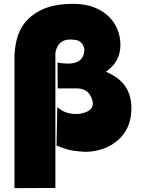

<svg xmlns="http://www.w3.org/2000/svg" viewBox="-20 -772 735 995"><path d="M661 -211Q661 -109 594.5 -48.5Q528 12 424 15Q360 11 334.5 4Q309 -3 273 -18L277 -217Q321 -176 392 -182Q465 -194 461 -240Q449 -311 382 -314H279L278 -448Q418 -422 417 -518Q408 -563 364 -566Q282 -577 267 -499V202L55 203V-482Q59 -573 91.5 -629Q124 -685 190 -718.5Q256 -752 360 -752Q435 -752 490 -724Q545 -696 574.5 -647.5Q604 -599 604 -538Q604 -453 529 -400Q597 -372 629 -325Q661 -278 661 -211Z"/></svg>

Font: AtCorfu Sans
Style: AtCorfu Sans Black
Weight: 900
Designer: Kostas Teopoulos
Foundry: Kostas Teopoulos
Version: Version 1.00 July 8, 2025, initial release